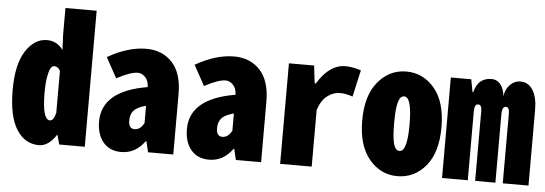

<svg xmlns="http://www.w3.org/2000/svg" viewBox="-50 -924 3091 1089"><g transform="rotate(5 1495.0 -380.0)"><path d="M200.2 13.7Q119.1 13.7 71.8 -61.5Q24.4 -136.7 24.4 -286.1Q24.4 -431.6 73.7 -507.8Q123 -584 194.3 -584Q251 -584 286.1 -536.1L282.2 -622.1V-774.4H460V0H314.5L299.8 -53.7H297.9Q253.9 13.7 200.2 13.7ZM250 -131.8Q271.5 -131.8 282.2 -177.7V-416Q269.5 -440.4 248 -440.4Q237.3 -440.4 228.5 -427.2Q219.7 -414.1 212.9 -377.9Q206.1 -341.8 206.1 -286.1Q206.1 -131.8 250 -131.8Z M668 11.7Q601.6 11.7 564.9 -32.7Q528.3 -77.1 528.3 -150.4Q528.3 -325.2 786.1 -368.2Q785.2 -404.3 766.1 -424.3Q747.1 -444.3 723.6 -444.3Q682.6 -444.3 603.5 -402.3L540 -517.6Q656.2 -584 759.8 -584Q851.6 -584 907.7 -523.4Q963.9 -462.9 963.9 -343.8V0H820.3L805.7 -61.5H801.8Q749 11.7 668 11.7ZM732.4 -124Q765.6 -124 786.1 -164.1V-261.7Q736.3 -249 717.3 -227.5Q698.2 -206.1 698.2 -169.9Q698.2 -124 732.4 -124Z M1168 11.7Q1101.6 11.7 1064.9 -32.7Q1028.3 -77.1 1028.3 -150.4Q1028.3 -325.2 1286.1 -368.2Q1285.2 -404.3 1266.1 -424.3Q1247.1 -444.3 1223.6 -444.3Q1182.6 -444.3 1103.5 -402.3L1040 -517.6Q1156.2 -584 1259.8 -584Q1351.6 -584 1407.7 -523.4Q1463.9 -462.9 1463.9 -343.8V0H1320.3L1305.7 -61.5H1301.8Q1249 11.7 1168 11.7ZM1232.4 -124Q1265.6 -124 1286.1 -164.1V-261.7Q1236.3 -249 1217.3 -227.5Q1198.2 -206.1 1198.2 -169.9Q1198.2 -124 1232.4 -124Z M1572.3 0V-572.3H1715.8L1727.5 -471.7H1734.4Q1801.8 -584 1893.6 -584Q1931.6 -584 1982.4 -568.4L1948.2 -416Q1909.2 -429.7 1877.9 -429.7Q1836.9 -429.7 1803.2 -403.3Q1769.5 -377 1752 -322.3V0Z M2240.2 11.7Q2144.5 11.7 2079.6 -65.9Q2014.6 -143.6 2014.6 -286.1Q2014.6 -428.7 2079.6 -506.3Q2144.5 -584 2240.2 -584Q2336.9 -584 2401.4 -506.8Q2465.8 -429.7 2465.8 -286.1Q2465.8 -142.6 2401.4 -65.4Q2336.9 11.7 2240.2 11.7ZM2240.2 -131.8Q2284.2 -131.8 2284.2 -286.1Q2284.2 -442.4 2240.2 -442.4Q2216.8 -442.4 2206.5 -404.8Q2196.3 -367.2 2196.3 -286.1Q2196.3 -205.1 2206.5 -168.5Q2216.8 -131.8 2240.2 -131.8Z M2494.1 0V-572.3H2610.4L2624 -500H2627.9Q2648.4 -584 2725.6 -584Q2755.9 -584 2775.9 -560.1Q2795.9 -536.1 2800.8 -492.2Q2804.7 -531.2 2830.1 -557.6Q2855.5 -584 2890.6 -584Q2935.5 -584 2960.9 -543Q2986.3 -502 2986.3 -429.7V0H2839.8V-398.4Q2839.8 -433.6 2820.3 -433.6Q2797.9 -433.6 2797.9 -391.6V0H2682.6V-398.4Q2682.6 -433.6 2662.1 -433.6Q2640.6 -433.6 2640.6 -391.6V0Z"/></g></svg>

Font: Gen Shin Gothic Monospace Heavy
Style: Bold
Weight: 800
Designer: [Source Han Sans]
Ryoko NISHIZUKA  (kana & ideographs); Paul D. Hunt (Latin, Greek & Cyrillic); Wenlong ZHANG  (bopomofo
Version: Version 1.002.20150607